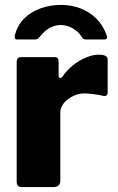

<svg xmlns="http://www.w3.org/2000/svg" viewBox="-20 -763 481 783"><path d="M72 0Q58 0 53 -5.5Q48 -11 48 -23V-509Q48 -530 65 -530H203Q219 -530 219 -512V-454Q219 -447 224.5 -445.5Q230 -444 235 -451Q253 -477 278 -497Q303 -517 331 -528.5Q359 -540 382 -540Q419 -540 419 -521V-387Q419 -368 401 -372Q381 -377 358.5 -379.5Q336 -382 323 -382Q305 -382 288 -375.5Q271 -369 256.5 -358Q242 -347 234 -333Q226 -319 226 -305V-26Q226 0 196 0H72ZM403 -602H331Q325 -602 321 -604Q317 -606 312 -614Q300 -634 276.5 -647.5Q253 -661 228 -661Q211 -661 194.5 -654.5Q178 -648 165.5 -637.5Q153 -627 144 -615Q138 -608 134 -605Q130 -602 121 -602H50Q43 -602 41 -606.5Q39 -611 40 -617Q51 -661 79.5 -688.5Q108 -716 147 -729.5Q186 -743 228 -743Q272 -743 309 -728.5Q346 -714 373.5 -686.5Q401 -659 415 -619Q422 -602 403 -602Z"/></svg>

Font: Libre Franklin ExtraBold
Style: Regular
Weight: 800
Designer: Pablo Impallari, Rodrigo Fuenzalida, Nhung Nguyen
Foundry: Impallari Type
Version: Version 3.000